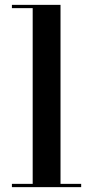

<svg xmlns="http://www.w3.org/2000/svg" viewBox="-20 -770 383 790"><path d="M29 -13.5H114.5V-736.5H29V-750H229V-13.5H314V0H29Z"/></svg>

Font: Bodoni* 16pt Medium
Style: Regular
Weight: 500
Version: Version 2.3